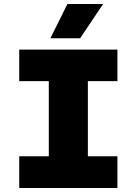

<svg xmlns="http://www.w3.org/2000/svg" viewBox="-20 -948 690 968"><path d="M226 0V-698H423V0ZM77 -698H572V-539H77ZM77 -160H572V0H77ZM234 -755 320 -928H500L384 -755Z"/></svg>

Font: Azeret Mono Thin ExtraBold
Style: Regular
Weight: 800
Version: Version 1.002